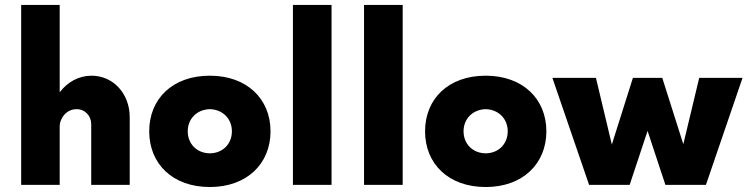

<svg xmlns="http://www.w3.org/2000/svg" viewBox="-20 -750 3033 779"><path d="M351.6 -442.9C299.3 -442.9 253.4 -417 222.2 -375.5V-730H65.9V0H222.2V-236.3C222.2 -271.5 250.5 -307.1 290.5 -307.1C326.2 -307.1 350.1 -278.8 350.1 -246.1V0H506.3V-274.4C506.3 -371.6 438 -442.9 351.6 -442.9Z M831.5 8.8C981.9 8.8 1077.6 -85.9 1077.6 -217.3C1077.6 -348.6 981.9 -442.9 831.5 -442.9C679.7 -442.9 585.4 -348.6 585.4 -217.3C585.4 -85.9 679.7 8.8 831.5 8.8ZM831.5 -127.9C778.8 -128.4 741.7 -166 741.7 -217.3C741.7 -268.1 778.8 -305.7 831.5 -307.1C883.8 -305.7 920.9 -268.1 920.9 -217.3C920.9 -166 883.8 -128.4 831.5 -127.9Z M1168.5 0H1325.2V-730H1168.5Z M1457 0H1613.8V-730H1457Z M1950.7 8.8C2101.1 8.8 2196.8 -85.9 2196.8 -217.3C2196.8 -348.6 2101.1 -442.9 1950.7 -442.9C1798.8 -442.9 1704.6 -348.6 1704.6 -217.3C1704.6 -85.9 1798.8 8.8 1950.7 8.8ZM1950.7 -127.9C1897.9 -128.4 1860.8 -166 1860.8 -217.3C1860.8 -268.1 1897.9 -305.7 1950.7 -307.1C2002.9 -305.7 2040 -268.1 2040 -217.3C2040 -166 2002.9 -128.4 1950.7 -127.9Z M2816.9 -434.1 2752.4 -165 2667 -434.1H2547.9L2462.4 -163.6L2397.9 -434.1H2221.2L2370.1 0H2534.7L2607.4 -218.8L2679.7 0H2844.2L2992.7 -434.1Z"/></svg>

Font: Now Black
Style: Regular
Weight: 400
Designer: Alfredo Marco Pradil
Foundry: Alfredo Marco Pradil
Version: Version 1.200;hotconv 1.0.109;makeotfexe 2.5.65596